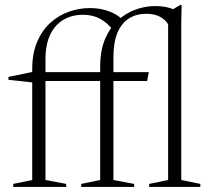

<svg xmlns="http://www.w3.org/2000/svg" viewBox="-20 -740 830 760"><path d="M429 -27.5 511 -12V0H301.5V-12L376.5 -27.5V-475Q376.5 -540 396 -585.8Q415.5 -631.5 447.5 -660.2Q479.5 -689 517.8 -702.5Q556 -716 593 -716Q621 -716 642 -711Q663 -706 682.5 -696L649.5 -694L693.5 -720.5H699L697.5 -655V-27.5L773 -12V0H570.5V-12L645.5 -27.5V-644Q634 -663 612.2 -674.2Q590.5 -685.5 559 -685.5Q520.5 -685.5 491.2 -667.5Q462 -649.5 445.5 -611.8Q429 -574 429 -513.5ZM242 0H32.5V-12L107.5 -27.5V-466Q107.5 -528.5 127 -574.2Q146.5 -620 179.5 -649.8Q212.5 -679.5 253 -693.8Q293.5 -708 335 -708Q363.5 -708 387 -702.5Q410.5 -697 429.8 -687.2Q449 -677.5 464 -663.5L427.5 -621.5Q401 -653.5 372.8 -667.5Q344.5 -681.5 308 -681.5Q265 -681.5 231.5 -662Q198 -642.5 179 -603.2Q160 -564 160 -504.5V-27.5L242 -12ZM569 -454.5 562.5 -419.5H132L110.5 -413.5L13.5 -424V-435.5L117 -457L130 -454.5Z"/></svg>

Font: Newsreader 36pt Light
Style: Regular
Weight: 300
Designer: Hugues Gentile
Foundry: Production Type
Version: Version 1.003